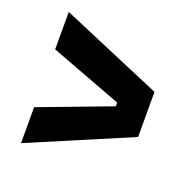

<svg xmlns="http://www.w3.org/2000/svg" viewBox="-101 -702 730 733"><g transform="rotate(20 264.0 -335.5)"><path d="M58 -69V-215L350 -325V-340L58 -450V-602L470 -427V-244Z"/></g></svg>

Font: Bricolage Grotesque
Style: Bold
Weight: 700
Designer: Mathieu Triay
Foundry: Atelier Triay
Version: Version 1.001;gftools[0.9.33.dev8+g029e19f]